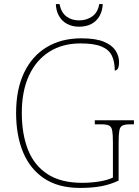

<svg xmlns="http://www.w3.org/2000/svg" viewBox="-20 -912 684 942"><path d="M373 10Q267 10 197.5 -36Q128 -82 93.5 -164.5Q59 -247 59 -358Q59 -473 98 -555Q137 -637 209 -680.5Q281 -724 379 -724Q449 -724 489 -707.5Q529 -691 546.5 -664.5Q564 -638 564 -608Q564 -586 558.5 -576Q553 -566 543 -566Q543 -610 528.5 -639.5Q514 -669 477.5 -684Q441 -699 375 -699Q287 -699 222.5 -658.5Q158 -618 122.5 -542Q87 -466 87 -358Q87 -254 117.5 -177Q148 -100 213.5 -57.5Q279 -15 383 -15Q425 -15 466.5 -21.5Q508 -28 534 -41V-214Q534 -253 530.5 -271.5Q527 -290 515 -296Q503 -302 478 -302H445V-322H637V-302H618Q593 -302 581 -296Q569 -290 565.5 -271.5Q562 -253 562 -214V-26Q522 -7 477.5 1.5Q433 10 373 10ZM368 -781Q334 -781 308.5 -795Q283 -809 269 -834.5Q255 -860 254 -892H272Q280 -851 305.5 -831.5Q331 -812 368 -812Q405 -812 432.5 -831.5Q460 -851 467 -892H484Q483 -860 469 -834.5Q455 -809 429.5 -795Q404 -781 368 -781Z"/></svg>

Font: Noto Serif Tibetan Thin
Style: Regular
Weight: 250
Version: Version 2.103